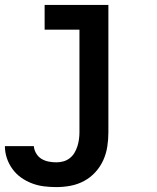

<svg xmlns="http://www.w3.org/2000/svg" viewBox="-20 -540 640 783"><path d="M210 223Q185 223 160 220Q135 217 111 208Q87 199 66.5 184.5Q46 170 31 149.5Q16 129 8 105Q0 81 0 56H118Q119 71 127.5 85.5Q136 100 149.5 108Q163 116 178.5 119Q194 122 210 122Q225 122 239 118Q253 114 264.5 105Q276 96 283.5 83.5Q291 71 295.5 57Q300 43 302 28.5Q304 14 304 0V-419H162V-520H422V0Q422 29 417.5 58Q413 87 401 113.5Q389 140 369 162Q349 184 323 198Q297 212 268 217.5Q239 223 210 223Z"/></svg>

Font: Iosevka HT Extended
Style: Bold
Weight: 700
Width: 7
Monospace: yes
Designer: Belleve Invis
Foundry: Belleve Invis
Version: Version 32.3.0; ttfautohint (v1.8.4)